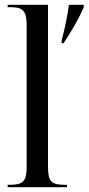

<svg xmlns="http://www.w3.org/2000/svg" viewBox="-20 -780 369 800"><path d="M237 -612V-600H245C275 -646 310 -704 329 -750V-760H267C262 -719 252 -669 237 -612ZM12 0H259V-10H250C194 -10 180 -23 180 -86V-760H12V-750H24C69 -750 91 -740 91 -678V-84C91 -23 75 -10 20 -10H12Z"/></svg>

Font: Noto Serif Display Condensed
Style: Regular
Weight: 400
Width: 3
Designer: Monotype Design Team
Foundry: Monotype Imaging Inc.
Version: Version 2.009